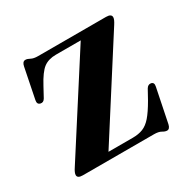

<svg xmlns="http://www.w3.org/2000/svg" viewBox="-117 -579 691 700"><g transform="rotate(-30 228.0 -229.0)"><path d="M419.5 -418 170 -27.5H272Q297 -27.5 315.2 -34.8Q333.5 -42 350.2 -61.2Q367 -80.5 388 -117L409.5 -156Q417 -168.5 429 -166.5Q442 -164 438.5 -147.5L409.5 -5Q405.5 12.5 394 12.5Q386 12.5 375.5 6.2Q365 0 345.5 0H46.5Q24 0 24 -13.5Q24 -23 35 -39.5L285.5 -430H181Q149.5 -430 129.2 -414.8Q109 -399.5 85 -354.5L63 -314Q55.5 -301 43.5 -304Q30 -307 33.5 -324L59 -451Q62.5 -469.5 75 -469.5Q83 -469.5 93.2 -463.8Q103.5 -458 122.5 -458H408Q430.5 -458 430.5 -444Q430.5 -435 419.5 -418Z"/></g></svg>

Font: Fraunces 72pt S000 SemiBold
Style: Regular
Weight: 600
Version: Version 1.000; ttfautohint (v1.8.3)